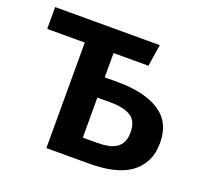

<svg xmlns="http://www.w3.org/2000/svg" viewBox="-103 -684 847 802"><g transform="rotate(20 320.5 -283.0)"><path d="M307 -469V-361H365Q484 -361 551 -317.5Q618 -274 618 -183Q618 -134 599.5 -99Q581 -64 548.5 -42Q516 -20 470.5 -10Q425 0 371 0H179V-469H12V-566H477L462 -469ZM307 -271V-93H370Q396 -93 417.5 -97Q439 -101 454.5 -111Q470 -121 478.5 -138Q487 -155 487 -182Q487 -232 455.5 -251.5Q424 -271 367 -271Z"/></g></svg>

Font: Qnwhxotralxmqkhsjrfbfhwcoqn
Style: Regular
Weight: 500
Designer: Carrois Corporate & Edenspiekermann
Foundry: Carrois Corporate GbR & Edenspiekermann AG
Version: Version 2.001